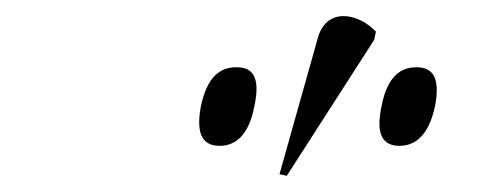

<svg xmlns="http://www.w3.org/2000/svg" viewBox="-20 -824 605 237"><path d="M334 -607 442 -775 444 -785C421 -809 382 -815 372 -776L325 -609ZM251 -644C270 -644 287 -656 294 -693C302 -730 291 -741 272 -741C252 -741 236 -730 228 -693C221 -656 232 -644 251 -644ZM473 -644C492 -644 509 -656 517 -693C524 -730 513 -741 494 -741C475 -741 458 -730 451 -693C443 -656 454 -644 473 -644Z"/></svg>

Font: Noto Serif Display Condensed Light
Style: Italic
Weight: 300
Width: 3
Italic angle: -12°
Designer: Monotype Design Team
Foundry: Monotype Imaging Inc.
Version: Version 2.009